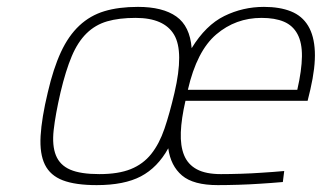

<svg xmlns="http://www.w3.org/2000/svg" viewBox="-20 -529 935 558"><path d="M622 -23Q648 -23 680 -24Q712 -25 740 -27Q773 -29 806 -32L802 0Q768 3 735 5Q706 7 673 8Q640 9 613 9Q542 9 509 -19Q476 -47 469 -98Q438 -42 389.5 -16.5Q341 9 261 9Q199 9 162.5 -5Q126 -19 110.5 -50.5Q95 -82 98 -134Q101 -186 119 -261Q135 -330 157 -377.5Q179 -425 210.5 -454.5Q242 -484 283.5 -496.5Q325 -509 381 -509Q453 -509 492.5 -481Q532 -453 537 -389Q578 -456 632 -482.5Q686 -509 747 -509Q793 -509 825.5 -496Q858 -483 875.5 -454Q893 -425 895 -379.5Q897 -334 882 -269L874 -236H519Q507 -184 505.5 -144.5Q504 -105 515 -78Q526 -51 552 -37Q578 -23 622 -23ZM269 -23Q324 -23 360 -37.5Q396 -52 419.5 -81.5Q443 -111 458 -155Q473 -199 487 -259Q515 -379 486 -428Q457 -477 374 -477Q326 -477 291.5 -467Q257 -457 231.5 -432Q206 -407 188.5 -365.5Q171 -324 156 -261Q141 -196 136 -151Q131 -106 142.5 -77.5Q154 -49 184 -36Q214 -23 269 -23ZM844 -268Q857 -325 857.5 -365Q858 -405 844.5 -430Q831 -455 805 -466Q779 -477 740 -477Q665 -477 608.5 -429Q552 -381 526 -268Z"/></svg>

Font: Panefresco 1wt
Style: Italic
Weight: 250
Version: Version 1.000